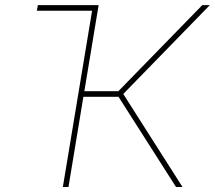

<svg xmlns="http://www.w3.org/2000/svg" viewBox="-20 -748 859 768"><path d="M365.7 -727.5 361.8 -705.1H127.4L131.3 -727.5ZM231.4 0 352.1 -727.5H374.5L317.4 -383.3H453.6L789.1 -727.5H819.3L473.1 -372.1L710 0H684.1L454.1 -360.8H313.5L253.9 0Z"/></svg>

Font: Inter 18pt Thin
Style: Italic
Weight: 250
Italic angle: -9.3988°
Version: Version 4.001;git-66647c0bb